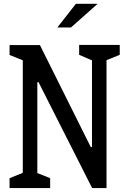

<svg xmlns="http://www.w3.org/2000/svg" viewBox="-20 -960 660 980"><path d="M28.8 -50.5 116.3 -85.8 96.3 -47.2V-682.8L116.3 -644.2L28.8 -679.5V-730H183.7L443.3 -209.3H449.5V-686.3L466 -644.7L384 -680.2V-730.5H591.2V-680.2L503.7 -644.7L523.7 -683.5V0H450.3L176.7 -540.5H170.5V-44.3L148 -85.8L236 -50.5V0H28.8ZM478.2 -940.5H367.3L272.8 -819.8H342.3Z"/></svg>

Font: Monaspace Xenon Var ExtraLight
Style: Regular
Weight: 200
Designer: Riley Cran and the Lettermatic Team
Version: Version 1.200 (Monaspace Xenon Var)